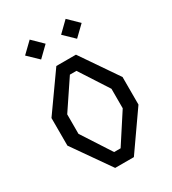

<svg xmlns="http://www.w3.org/2000/svg" viewBox="-224 -1072 1069 1191"><g transform="rotate(-30 310.0 -477.0)"><path d="M243 0H377L564.5 -268V-465.5L383.5 -730H243L55.5 -465.5V-268ZM286.5 -88.5 151.5 -297V-436.5L289 -641.5H336L468.5 -436.5V-297L333 -88.5ZM181.5 -812 254.5 -883 181.5 -954.5 107.5 -883ZM439 -812 512.5 -883 439 -954.5 365.5 -883Z"/></g></svg>

Font: Monaspace Krypton
Style: Regular
Weight: 400
Designer: Riley Cran & the Lettermatic Team
Foundry: Lettermatic
Version: Version 1.200 (Monaspace Krypton)